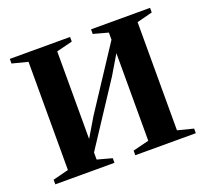

<svg xmlns="http://www.w3.org/2000/svg" viewBox="-94 -613 774 723"><g transform="rotate(-20 293.0 -251.0)"><path d="M11.5 0V-18.5L74.5 -34.5V-468L12 -484V-502.5H253.5V-484L189.5 -468V-117L235 -193.5L396.5 -439.5V-468L337.5 -484V-502.5H574V-484L511.5 -468V-34.5L574.5 -18.5V0H332V-18.5L396.5 -34.5V-385.5L351 -309L189.5 -63V-34.5L248.5 -18.5V0Z"/></g></svg>

Font: Merriweather 144pt SemiBold
Style: Regular
Weight: 600
Version: Version 2.100